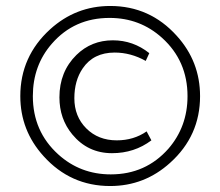

<svg xmlns="http://www.w3.org/2000/svg" viewBox="-20 -637 738 643"><path d="M487 -167Q430 -124 355 -124Q274 -124 222 -187Q179 -239 179 -311Q179 -397 236 -453Q286 -502 358 -502Q426 -502 480 -459L468 -433Q418 -461 364 -461Q293 -461 257 -408Q229 -367 229 -308Q229 -247 269 -207Q309 -167 371 -167Q428 -167 471 -197ZM349 -617Q482 -617 572 -517Q650 -431 650 -315Q650 -182 550 -92Q464 -14 349 -14Q216 -14 126 -114Q48 -200 48 -315Q48 -448 148 -539Q234 -617 349 -617ZM351 -53Q468 -53 544 -139Q608 -213 608 -315Q608 -433 523 -510Q449 -577 347 -577Q229 -577 154 -491Q90 -418 90 -315Q90 -197 175 -120Q249 -53 351 -53Z"/></svg>

Font: Tajawal Light
Style: Regular
Weight: 300
Designer: Boutros Fonts
Foundry: Created by Boutros International 2017
Version: Version 1.700